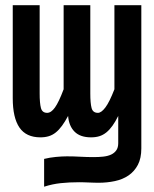

<svg xmlns="http://www.w3.org/2000/svg" viewBox="-20 -516 590 735"><path d="M432.6 32.2V-72.3Q421.9 -50.3 410.6 -34.7Q399.4 -19 387 -9Q374.5 1 360.4 5.4Q346.2 9.8 328.6 9.8Q287.1 9.8 265.4 -12Q243.7 -33.7 240.7 -72.3Q229 -50.3 217.5 -34.7Q206.1 -19 193.6 -9Q181.2 1 166.7 5.4Q152.3 9.8 134.8 9.8Q80.1 9.8 54.4 -27.8Q28.8 -65.4 28.8 -140.1V-496.1H131.8V-158.2Q131.8 -121.1 136.7 -102.5Q141.6 -84 160.6 -84Q175.8 -84 190.4 -104.5Q205.1 -125 223.6 -174.3V-496.1H325.7V-158.2Q325.7 -121.1 330.6 -102.5Q335.4 -84 355 -84Q367.7 -84 383.3 -104.5Q398.9 -125 418 -174.3V-496.1H521V52.2Q521 89.8 507.8 115Q494.6 140.1 472.2 155.5Q449.7 170.9 419.9 177.2Q390.1 183.6 357.4 183.6Q349.6 183.6 339.8 183.3Q330.1 183.1 320.1 182.6Q310.1 182.1 300.5 181.9Q291 181.6 283.7 181.6Q244.6 181.6 212.6 185.1Q180.7 188.5 148.9 198.7V92.3Q170.9 86.9 194.3 84.7Q217.8 82.5 236.3 82.5Q262.7 82.5 288.3 84Q314 85.4 338.9 85.4Q358.4 85.4 375.7 83.5Q393.1 81.5 405.5 75.7Q418 69.8 425.3 59.3Q432.6 48.8 432.6 32.2Z"/></svg>

Font: Code New Roman
Style: Bold
Weight: 700
Monospace: yes
Designer: Sam Radian
Foundry: Code New Roman
Version: Version 1.508 October 19, 2014